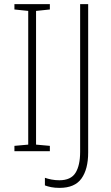

<svg xmlns="http://www.w3.org/2000/svg" viewBox="-20 -734 537 932"><path d="M222 0H50V-26L117 -32V-681L50 -688V-714H222V-688L155 -681V-32L222 -26ZM269 178Q246 178 228.5 174.5Q211 171 198 166V129Q212 134 230 137.5Q248 141 268 141Q324 141 346.5 105Q369 69 369 3V-714H408V6Q408 87 375.5 132.5Q343 178 269 178Z"/></svg>

Font: Noto Sans Tamil SemiCondensed ExtraLight
Style: Regular
Weight: 200
Width: 4
Designer: Jelle Bosma - Monotype Design Team
Foundry: Monotype Imaging Inc.
Version: Version 2.004; ttfautohint (v1.8.4.7-5d5b)